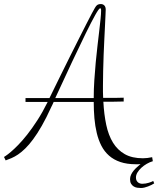

<svg xmlns="http://www.w3.org/2000/svg" viewBox="-80 -690 787 955"><path d="M46.9 -202.1H166Q191.9 -254.9 217.3 -306.6Q242.7 -358.4 266.4 -405.8Q290 -453.1 311 -494.6Q332 -536.1 348.4 -568.4Q364.7 -600.6 376.2 -622.1Q387.7 -643.6 392.1 -650.9Q397.9 -661.6 404.5 -665.8Q411.1 -669.9 420.9 -669.9Q432.1 -669.9 439 -662.8Q445.8 -655.8 445.8 -642.1Q445.8 -636.7 444.8 -616.2Q443.8 -595.7 442.4 -564.9Q440.9 -534.2 439 -496.1Q437 -458 435.5 -417.7Q434.1 -377.4 433.1 -337.6Q432.1 -297.9 432.1 -264.2Q432.1 -248.5 432.1 -232.9Q432.1 -217.3 433.1 -203.1Q463.9 -203.1 491 -203.1Q518.1 -203.1 535.2 -204.1V-185.1Q508.8 -184.1 483.9 -184.1Q459 -184.1 434.1 -184.1Q437.5 -120.6 448.5 -68.8Q459.5 -17.1 482.2 19.8Q504.9 56.6 541 76.9Q577.1 97.2 630.9 97.2Q652.3 97.2 676.8 91.8L680.2 111.8Q665 116.2 650.1 124.8Q635.3 133.3 623.3 144.3Q611.3 155.3 603.8 167.7Q596.2 180.2 596.2 192.9Q596.2 201.7 599.1 207.5Q602.1 213.4 606.4 217Q610.8 220.7 616.5 222.4Q622.1 224.1 627.9 224.1Q636.2 224.1 644.5 222.7Q652.8 221.2 660.2 219Q667.5 216.8 673.3 214.4Q679.2 211.9 682.1 210L687 222.2Q681.2 226.1 673.1 230Q665 233.9 656.2 237.3Q647.5 240.7 638.4 242.9Q629.4 245.1 621.1 245.1Q612.3 245.1 602.5 243.7Q592.8 242.2 585 237.3Q577.1 232.4 572 223.9Q566.9 215.3 566.9 201.2Q566.9 189.5 572 178.7Q577.1 168 585 158.4Q592.8 148.9 602.1 140.9Q611.3 132.8 619.1 126Q612.8 127 607.2 127Q601.6 127 596.2 127Q551.3 127 518.3 115.7Q485.4 104.5 462.2 84Q439 63.5 424.3 34.9Q409.7 6.3 401.4 -28.1Q393.1 -62.5 389.6 -101.8Q386.2 -141.1 386.2 -183.1H187Q184.1 -176.3 181.2 -170.2Q178.2 -164.1 174.8 -157.2Q150.4 -103.5 127.9 -64.2Q105.5 -24.9 84.7 2.9Q64 30.8 45.4 48.8Q26.9 66.9 9.8 78.4Q-7.3 89.8 -22.7 96.4Q-38.1 103 -51.8 107.9L-60.1 90.8Q-60.1 90.8 -50.8 84.7Q-41.5 78.6 -25.9 65.4Q-10.3 52.2 10.7 30.8Q31.7 9.3 55.7 -21Q79.6 -51.3 105.7 -91.6Q131.8 -131.8 157.2 -183.1H46.9ZM418 -648.9Q412.6 -648.9 394 -616Q375.5 -583 346.4 -523.9Q317.4 -464.8 278.8 -382.8Q240.2 -300.8 194.8 -202.1H386.2Q386.2 -246.6 389.2 -291.7Q392.1 -336.9 396.2 -380.1Q400.4 -423.3 405 -463.1Q409.7 -502.9 413.6 -536.4Q417.5 -569.8 420.2 -595.7Q422.9 -621.6 422.9 -637.2Q422.9 -644.5 421.6 -646.7Q420.4 -648.9 418 -648.9Z"/></svg>

Font: Clicker Script
Style: Regular
Weight: 400
Designer: Astigmatic (AOETI)
Foundry: Astigmatic (AOETI)
Version: Version 1.000